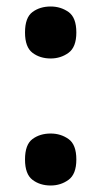

<svg xmlns="http://www.w3.org/2000/svg" viewBox="-20 -563 313 591"><path d="M136 -383Q103 -383 80 -400.5Q57 -418 57 -463Q57 -509 80 -526Q103 -543 136 -543Q167 -543 191 -526Q215 -509 215 -463Q215 -418 191 -400.5Q167 -383 136 -383ZM136 8Q103 8 80 -9.5Q57 -27 57 -72Q57 -118 80 -135Q103 -152 136 -152Q167 -152 191 -135Q215 -118 215 -72Q215 -27 191 -9.5Q167 8 136 8Z"/></svg>

Font: Noto Serif Tamil Condensed ExtraBold
Style: Regular
Weight: 800
Width: 3
Designer: Indian Type Foundry, Tom Grace, and the Monotype Design Team
Foundry: Monotype Imaging Inc.
Version: Version 2.004; ttfautohint (v1.8.4.7-5d5b)